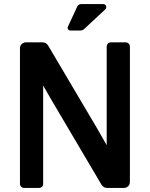

<svg xmlns="http://www.w3.org/2000/svg" viewBox="-20 -923 739 943"><path d="M78 -21V-686Q78 -698 86.5 -706.5Q95 -715 107 -715H189Q206 -715 216 -700L456 -294L504 -210V-694Q504 -703 510 -709Q516 -715 525 -715H597Q606 -715 612 -709Q618 -703 618 -694V-29Q618 -17 609.5 -8.5Q601 0 589 0H506Q489 0 479 -15L231 -435L192 -503V-21Q192 -11 186 -5.5Q180 0 171 0H99Q90 0 84 -6Q78 -12 78 -21ZM314 -793 359 -890Q361 -896 367 -899.5Q373 -903 379 -903H487Q494 -903 498 -898.5Q502 -894 502 -888Q502 -882 497 -877L394 -781Q386 -773 373 -773H327Q319 -773 314.5 -779Q310 -785 314 -793Z"/></svg>

Font: Miriam Libre
Style: Bold
Weight: 700
Designer: Michal Sahar
Foundry: Hagilda
Version: Version 1.001